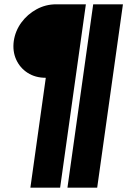

<svg xmlns="http://www.w3.org/2000/svg" viewBox="-20 -720 602 891"><path d="M121 151 192.5 -359Q144 -359 108.2 -382Q72.5 -405 55 -443.8Q37.5 -482.5 44 -530Q51 -577 79.2 -615.5Q107.5 -654 149.8 -677Q192 -700 240.5 -700H378.5L259 151ZM293 151 412.5 -700H550.5L431 151Z"/></svg>

Font: Urbanist ExtraBold
Style: Italic
Weight: 800
Italic angle: -8°
Designer: Corey Hu
Foundry: Corey Hu
Version: Version 1.321; ttfautohint (v1.8.4.7-5d5b)